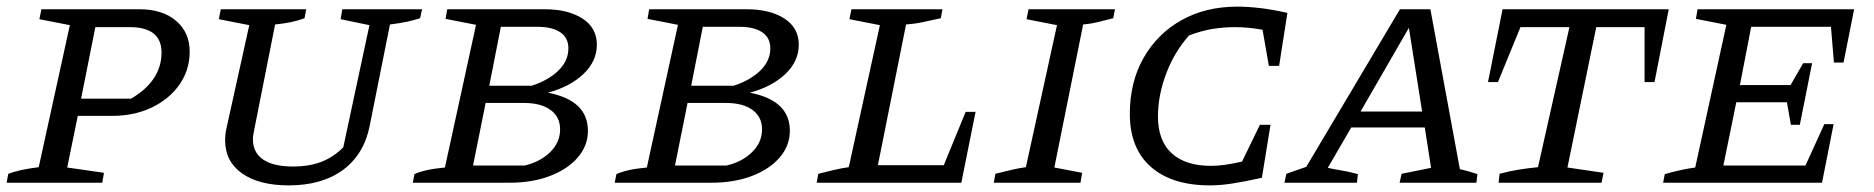

<svg xmlns="http://www.w3.org/2000/svg" viewBox="-20 -552 5662 580"><path d="M0 0 5 -27Q21 -33 43 -38Q65 -43 97 -47L191 -476L99 -494L105 -524H402Q471 -524 512 -489Q553 -454 553 -396Q553 -341 522.5 -297Q492 -253 439 -227.5Q386 -202 319 -202H215L183 -46L294 -30L289 0ZM372 -470H268L225 -254H376Q422 -281 445 -316Q468 -351 468 -393Q468 -470 372 -470Z M852 8Q763 8 711.5 -28Q660 -64 660 -129Q660 -136 661 -145.5Q662 -155 664 -164L733 -476L641 -494L647 -524H905L900 -497Q882 -490 860.5 -485.5Q839 -481 811 -478L748 -160Q746 -150 745 -144Q744 -138 744 -132Q744 -91 775 -70Q806 -49 865 -49Q914 -49 950.5 -63Q987 -77 1017 -107L1096 -476L1009 -494L1014 -524H1255L1249 -497Q1231 -491 1210 -486.5Q1189 -482 1158 -478L1097 -173Q1080 -86 1016.5 -39Q953 8 852 8Z M1227 0 1232 -26Q1247 -33 1269.5 -38Q1292 -43 1324 -46L1418 -477L1326 -495L1331 -524H1626Q1696 -524 1739.5 -496Q1783 -468 1783 -417Q1783 -367 1742.5 -328.5Q1702 -290 1635 -272Q1756 -249 1756 -157Q1756 -112 1725.5 -76.5Q1695 -41 1641.5 -20.5Q1588 0 1519 0ZM1604 -471H1493L1458 -293H1586Q1636 -309 1666.5 -338.5Q1697 -368 1697 -406Q1697 -438 1672.5 -454.5Q1648 -471 1604 -471ZM1409 -52H1565Q1612 -63 1642 -92.5Q1672 -122 1672 -161Q1672 -199 1643 -220Q1614 -241 1563 -241H1447Z M1837 0 1842 -26Q1857 -33 1879.5 -38Q1902 -43 1934 -46L2028 -477L1936 -495L1941 -524H2236Q2306 -524 2349.5 -496Q2393 -468 2393 -417Q2393 -367 2352.5 -328.5Q2312 -290 2245 -272Q2366 -249 2366 -157Q2366 -112 2335.5 -76.5Q2305 -41 2251.5 -20.5Q2198 0 2129 0ZM2214 -471H2103L2068 -293H2196Q2246 -309 2276.5 -338.5Q2307 -368 2307 -406Q2307 -438 2282.5 -454.5Q2258 -471 2214 -471ZM2019 -52H2175Q2222 -63 2252 -92.5Q2282 -122 2282 -161Q2282 -199 2253 -220Q2224 -241 2173 -241H2057Z M2897 -214H2927L2884 0H2447L2452 -27Q2476 -33 2499 -38.5Q2522 -44 2544 -47L2638 -476L2546 -494L2552 -524H2827L2822 -497Q2790 -490 2767 -485Q2744 -480 2717 -478L2632 -53H2831Z M2982 0 2987 -27Q3011 -33 3034 -38.5Q3057 -44 3079 -47L3173 -476L3081 -494L3087 -524H3348L3343 -497Q3316 -490 3295.5 -485Q3275 -480 3252 -478L3165 -46L3249 -30L3244 0Z M3635 8Q3520 8 3456.5 -48Q3393 -104 3393 -208Q3393 -304 3434.5 -377Q3476 -450 3549 -491Q3622 -532 3718 -532Q3749 -532 3787.5 -527.5Q3826 -523 3869 -513L3844 -353H3813L3794 -462Q3753 -470 3710 -470Q3676 -470 3642.5 -464.5Q3609 -459 3572 -445Q3528 -396 3503 -330Q3478 -264 3478 -200Q3478 -127 3519.5 -89Q3561 -51 3638 -51Q3678 -51 3732 -64L3786 -175H3818L3792 -15Q3738 -3 3702 2.5Q3666 8 3635 8Z M4390 -41Q4404 -38 4417.5 -34Q4431 -30 4443 -26L4440 0H4208L4214 -27L4303 -45L4284 -167H4062L3991 -45Q4014 -40 4035.5 -36.5Q4057 -33 4082 -26L4079 0H3860L3866 -27L3926 -48L4209 -524H4301ZM4090 -215H4276L4236 -468Z M5021 -524 4978 -304H4948V-470H4802L4715 -46L4824 -30L4818 0H4507L4510 -27Q4539 -35 4567.5 -39.5Q4596 -44 4626 -47L4721 -470H4573L4505 -304H4475L4519 -524Z M5004 0 5009 -26Q5033 -33 5056 -38Q5079 -43 5101 -46L5195 -477L5103 -495L5108 -524H5581L5549 -363H5520L5511 -471H5270L5236 -295H5389L5427 -361H5454L5417 -175H5390L5378 -243H5225L5186 -52H5434L5491 -177H5519L5484 0Z"/></svg>

Font: Piazzolla SC
Style: Italic
Weight: 400
Italic angle: -11.3°
Designer: Juan Pablo del Peral
Foundry: Huerta Tipografica
Version: Version 1.330